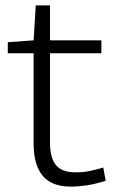

<svg xmlns="http://www.w3.org/2000/svg" viewBox="-20 -684 421 714"><path d="M244 10Q172 10 138.5 -30.5Q105 -71 105 -150V-486H9V-527L105 -534L113 -664H166V-534H357V-486H166V-154Q166 -96 188.5 -69.5Q211 -43 262 -43Q288 -43 313 -48Q338 -53 364 -61L373 -12Q337 0 304.5 5Q272 10 244 10Z"/></svg>

Font: Georama Light
Style: Regular
Weight: 300
Designer: Jean-Baptiste Levee
Foundry: Production Type
Version: Version 1.000